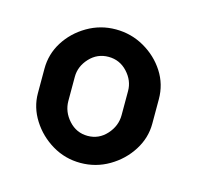

<svg xmlns="http://www.w3.org/2000/svg" viewBox="-60 -816 458 446"><g transform="rotate(15 168.5 -592.5)"><path d="M168 -432Q131 -432 100 -450.5Q69 -469 50 -499Q31 -529 31 -563V-622Q31 -657 49.5 -686.5Q68 -716 99.5 -734.5Q131 -753 168 -753Q205 -753 236.5 -735Q268 -717 287 -687.5Q306 -658 306 -622V-563Q306 -529 287 -499Q268 -469 236.5 -450.5Q205 -432 168 -432ZM168 -497Q195 -497 213.5 -517.5Q232 -538 232 -564V-622Q232 -647 213.5 -667Q195 -687 168 -687Q141 -687 122.5 -667Q104 -647 104 -622V-564Q104 -538 122.5 -517.5Q141 -497 168 -497Z"/></g></svg>

Font: Dosis ExtraLight SemiBold
Style: Regular
Weight: 600
Version: Version 3.001; ttfautohint (v1.8.2)